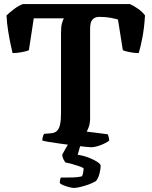

<svg xmlns="http://www.w3.org/2000/svg" viewBox="-20 -724 745 944"><path d="M428 0Q421 0 397.5 -2.5Q374 -5 342 -9Q310 -13 278 -17.5Q246 -22 221.5 -26Q197 -30 188 -33Q188 -43 191 -52.5Q194 -62 197 -66L233 -69Q251 -71 261 -81.5Q271 -92 275.5 -113Q280 -134 280 -168V-562Q280 -595 285 -611Q290 -627 294 -634H146L122 -477Q111 -472 87 -467.5Q63 -463 42 -463Q38 -478 32 -506.5Q26 -535 20 -572Q14 -609 12 -648Q26 -662 50 -680Q74 -698 93 -704H619Q639 -695 660.5 -679.5Q682 -664 693 -648Q689 -585 680 -538.5Q671 -492 662 -463Q642 -463 618.5 -467.5Q595 -472 584 -477L560 -628Q547 -632 523.5 -636.5Q500 -641 469 -641Q451 -641 440.5 -633Q430 -625 426.5 -612Q423 -599 423 -583V-143Q423 -119 417 -101.5Q411 -84 406 -77L509 -64Q511 -62 513.5 -53.5Q516 -45 517 -33Q501 -20 473.5 -10Q446 0 428 0ZM344 200Q335 200 319.5 196Q304 192 291 186.5Q278 181 274 176Q274 165 276 158Q278 151 279 149Q313 149 337.5 148.5Q362 148 383 143Q387 136 389 123.5Q391 111 391 103Q383 98 367 92.5Q351 87 333 82Q315 77 302 75Q297 69 291.5 58Q286 47 286 36Q296 18 306.5 -0.5Q317 -19 329 -37H383L362 37Q390 41 416 51Q442 61 458.5 72Q475 83 475 91Q475 107 469 130Q463 153 452 166Q436 176 414.5 183.5Q393 191 374 195.5Q355 200 344 200Z"/></svg>

Font: Texturina Medium 12pt
Style: Bold
Weight: 700
Version: Version 1.002